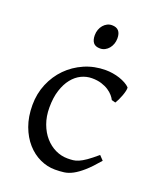

<svg xmlns="http://www.w3.org/2000/svg" viewBox="-128 -742 693 837"><g transform="rotate(20 218.5 -323.5)"><path d="M410.2 -92.8Q378.4 -55.2 354.2 -33.9Q330.1 -12.7 309.6 -1.7Q289.1 9.3 269.5 12Q250 14.6 227.1 14.6Q191.4 14.6 157.5 -1.2Q123.5 -17.1 97.2 -46.9Q70.8 -76.7 54.9 -119.6Q39.1 -162.6 39.1 -216.8Q39.1 -269.5 58.3 -315.4Q77.6 -361.3 111.1 -395.3Q144.5 -429.2 189.9 -449Q235.4 -468.8 288.1 -468.8Q304.2 -468.8 321 -466.1Q337.9 -463.4 353.3 -458.3Q368.7 -453.1 381.6 -446Q394.5 -439 402.8 -430.2Q403.8 -424.3 401.4 -413.6Q398.9 -402.8 394.5 -390.9Q390.1 -378.9 384.8 -367.9Q379.4 -356.9 375 -350.1L356.9 -355Q353 -363.8 344.2 -374Q335.4 -384.3 321.5 -393.6Q307.6 -402.8 288.3 -408.9Q269 -415 244.1 -415Q218.3 -415 194.6 -403.6Q170.9 -392.1 152.6 -369.1Q134.3 -346.2 123.3 -312Q112.3 -277.8 112.3 -231.9Q112.3 -190.4 124.8 -156.7Q137.2 -123 158 -99.4Q178.7 -75.7 205.8 -62.7Q232.9 -49.8 262.2 -49.8Q275.9 -49.8 287.6 -51Q299.3 -52.2 313.2 -58.1Q327.1 -64 345.5 -76.7Q363.8 -89.4 391.1 -112.8ZM288.1 -615.7Q288.1 -602.1 283.7 -589.8Q279.3 -577.6 271.7 -568.6Q264.2 -559.6 253.9 -554.2Q243.7 -548.8 231.4 -548.8Q209.5 -548.8 200 -561Q190.4 -573.2 190.4 -595.7Q190.4 -609.4 194.8 -621.6Q199.2 -633.8 207 -642.8Q214.8 -651.9 224.9 -657Q234.9 -662.1 246.6 -662.1Q288.1 -662.1 288.1 -615.7Z"/></g></svg>

Font: Akkhara
Style: Regular
Weight: 400
Designer: J. Victor Gaultney
Version: Version 1.00 June 13, 2006, initial release